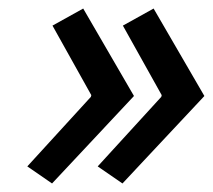

<svg xmlns="http://www.w3.org/2000/svg" viewBox="-20 -475 499 450"><path d="M267 -45 209 -85 358 -248 359 -252 268 -415 340 -455 459 -250ZM102 -45 44 -85 193 -248 194 -252 103 -415 175 -455 294 -250Z"/></svg>

Font: Cuprum
Style: Italic
Weight: 400
Italic angle: -10°
Designer: Jovanny Lemonad
Foundry: Jovanny Lemonad
Version: Version 3.000